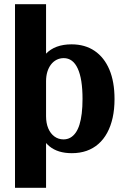

<svg xmlns="http://www.w3.org/2000/svg" viewBox="-20 -720 599 915"><path d="M51.5 175V-700H199.5V-386.1L165.3 -407.6Q177.6 -441.3 198.8 -463.6Q220 -486 250.8 -497.4Q281.6 -508.7 320.8 -508.7Q385 -508.7 430.8 -477.6Q476.6 -446.5 501.2 -388.5Q525.8 -330.4 525.8 -247.8Q525.8 -198.9 516.8 -158.7Q507.8 -118.4 490.8 -87.1Q473.8 -55.7 449 -34Q424.2 -12.2 392.5 -1.1Q360.8 10 322.2 10Q288.9 10 262.2 1.8Q235.5 -6.5 215.7 -22.7Q195.8 -38.9 182.1 -63.2L199.5 -81.9V175ZM282.7 -55.7Q300.3 -55.7 314.7 -63.6Q329.1 -71.5 340.3 -87.1Q351.4 -102.6 358.7 -125.8Q365.9 -148.9 369.6 -179.7Q373.3 -210.5 373.3 -248.8Q373.3 -344.1 350.4 -393.5Q327.6 -443 283.7 -443Q265.1 -443 249.4 -434.9Q233.8 -426.8 222.7 -412.1Q211.6 -397.5 205.5 -377.4Q199.5 -357.3 199.5 -332.5V-166.2Q199.5 -133.3 209.9 -108.4Q220.4 -83.5 239.4 -69.6Q258.3 -55.7 282.7 -55.7Z"/></svg>

Font: Sutasoma
Style: Regular
Weight: 400
Designer: Izhar Fathurrohim, Akbar Rohmanto, Arusyal Khofiqoini
Foundry: Kiwari Kolektiv
Version: Version 1.102